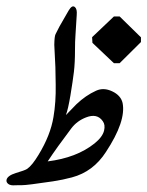

<svg xmlns="http://www.w3.org/2000/svg" viewBox="-55 -577 458 597"><path d="M299.3 -525.9H316.9L383.3 -460.9V-446.3L316.9 -380.4H299.3L232.4 -443.8L231.4 -461.4ZM238.8 -130.9Q263.7 -150.9 268.6 -170.9Q272.9 -189 264.6 -200.2Q247.1 -225.6 212.4 -211.9Q184.6 -201.2 167 -178.2Q121.6 -118.2 93.3 -75.2Q183.1 -86.4 238.8 -130.9ZM179.7 -468.3Q178.2 -449.7 178.2 -422.9Q178.2 -381.8 174.8 -353.5Q171.4 -325.2 164.1 -281Q156.7 -236.8 149.9 -219.2L182.6 -252.9Q211.4 -280.3 243.7 -294.9Q267.1 -305.7 293.9 -293Q320.8 -280.3 326.2 -256.8Q337.4 -200.2 274.4 -104.5Q234.9 -43 168.5 -25.4Q141.6 -18.1 109.9 -13.2Q28.3 -1 13.2 -1.2Q-2 -1.5 -6.8 -1Q-22 0.5 -29.1 -4.9Q-36.1 -10.3 -34.7 -17.6Q-32.2 -30.8 -5.4 -39.1Q21.5 -46.9 29.3 -51.8Q44.9 -62.5 64.9 -95.7Q102.1 -156.7 111.3 -213.4Q119.1 -259.3 118.2 -313Q118.2 -313 117.2 -368.7L113.8 -437.5Q114.3 -464.4 117.7 -470.7L129.9 -494.6Q144 -519 158.2 -543.9Q169.4 -563 178.2 -554.7Q185.1 -548.8 183.6 -530.8Q180.7 -477.5 179.7 -468.3Z"/></svg>

Font: Urdu Khush Khati
Style: Regular
Weight: 400
Version: Version 001.500